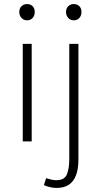

<svg xmlns="http://www.w3.org/2000/svg" viewBox="-20 -696 497 945"><path d="M92 0V-480H136V0ZM113 -596Q97 -596 86 -607.5Q75 -619 75 -637Q75 -655 86 -665.5Q97 -676 113 -676Q130 -676 140.5 -665.5Q151 -655 151 -637Q151 -619 140.5 -607.5Q130 -596 113 -596ZM258 229Q243 229 225.5 225Q208 221 196 215L207 181Q216 184 230.5 187.5Q245 191 257 191Q298 191 309.5 161.5Q321 132 321 86V-480H366V89Q366 136 354 167Q342 198 318.5 213.5Q295 229 258 229ZM343 -596Q327 -596 316 -607.5Q305 -619 305 -637Q305 -655 316 -665.5Q327 -676 343 -676Q360 -676 370.5 -665.5Q381 -655 381 -637Q381 -619 370.5 -607.5Q360 -596 343 -596Z"/></svg>

Font: Source Sans 3 ExtraLight Light
Style: Regular
Weight: 300
Version: Version 3.052;hotconv 1.1.0;makeotfexe 2.6.0